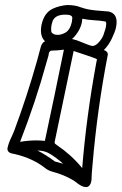

<svg xmlns="http://www.w3.org/2000/svg" viewBox="-20 -577 493 779"><path d="M330.1 182.1H328.6Q312 182.1 287.6 161.6L279.3 155.8Q241.7 132.3 188 118.2Q173.3 113.3 162.1 104Q113.3 65.9 43 48.8Q40 47.9 36.1 47.4Q10.3 43.9 10.3 27.3V24.4Q15.1 2 26.9 -21.5Q32.7 -33.7 37.1 -44.9Q88.9 -183.6 130.4 -330.6L144 -381.3Q148.4 -402.8 162.6 -409.7Q146 -425.8 146 -452.6Q146 -463.4 148.4 -476.1Q159.2 -525.9 194.8 -542Q221.7 -554.2 252.4 -556.6Q284.7 -556.6 307.6 -547.4Q320.3 -543 333 -540Q359.9 -534.2 414.6 -530.8H418Q418 -530.3 420.9 -530.3Q453.1 -522.9 453.1 -487.8Q453.1 -478 450.7 -465.8Q446.8 -447.8 433.8 -420.7Q420.9 -393.6 401.4 -374Q417.5 -368.7 417.5 -356.4Q417.5 -355 417 -353Q374.5 -133.8 355.5 90.3Q351.6 131.8 351.6 142.1V147.9Q351.6 153.3 350.6 158.2Q349.6 163.1 347.7 168Q340.8 182.1 330.1 182.1ZM356.4 -390.6Q363.8 -390.6 375 -399.4Q397.9 -421.4 403.3 -446.3Q407.2 -457 409.7 -467.8Q411.1 -475.6 411.1 -480.5Q411.1 -488.3 407.7 -489.7Q386.2 -493.7 361.8 -494.9Q337.4 -496.1 314 -501Q313.5 -493.2 312 -485.4Q304.2 -450.7 276.4 -422.4Q275.4 -421.9 274.4 -420.9Q273.4 -419.9 272 -418.9Q291.5 -414.6 310.5 -406.2Q321.3 -401.4 332 -397.5L340.3 -394.5Q349.1 -390.6 356.4 -390.6ZM214.4 -435.5Q229 -435.5 245.6 -444.8Q264.6 -456.1 271.5 -487.8Q272.9 -494.6 273.4 -503.9V-504.4Q273.4 -517.6 245.6 -517.6Q198.2 -517.6 191.4 -484.4L189.5 -477.1Q187.5 -469.2 187.5 -460.4Q187.5 -457 188 -449.5Q188.5 -441.9 203.6 -436.5Q209 -435.5 214.4 -435.5ZM61.5 -1.5Q94.7 -7.3 127 -7.3Q144.5 -7.3 162.1 -5.4Q201.7 -190.4 239.3 -375.5Q213.9 -372.1 189 -371.6Q180.2 -371.1 177.7 -358.4L176.8 -351.6L168.9 -324.7Q125.5 -166 61.5 -1.5ZM236.3 87.4Q211.9 65.4 184.1 47.9Q161.1 33.7 131.8 33.7Q163.6 49.3 202.6 78.1Q219.7 82.5 236.3 87.4ZM313.5 105Q330.1 -102.1 370.6 -322.3L372.6 -331.1Q373 -332.5 373 -334.5Q373 -335 372.8 -336.7Q372.6 -338.4 355.5 -344.2Q331.1 -353 327.1 -354L278.8 -370.1L202.1 -2.9Q201.7 0 201.7 2Q201.7 6.3 211.4 12.2Q268.1 50.3 311.5 102.5Z"/></svg>

Font: Third Street
Style: Regular
Weight: 400
Designer: GGBotNet
Foundry: GGBotNet
Version: 0.90